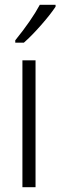

<svg xmlns="http://www.w3.org/2000/svg" viewBox="-20 -785 253 805"><path d="M74 0V-532H129V0ZM213 -757Q192 -725 152.5 -680Q113 -635 80 -606H44V-616Q112 -700 147 -765H213Z"/></svg>

Font: Noto Sans Display Light Narrow
Style: Regular
Weight: 300
Width: 4
Designer: Monotype Design team
Foundry: Monotype Imaging Inc.
Version: Version 1.000